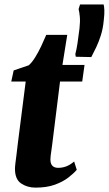

<svg xmlns="http://www.w3.org/2000/svg" viewBox="-20 -848 497 878"><path d="M219 -189.5Q217 -173 215 -160Q213 -147 211.8 -137.2Q210.5 -127.5 210.5 -119Q210.5 -99.5 219.5 -90Q228.5 -80.5 246 -80.5Q265.5 -80.5 283.2 -87.2Q301 -94 319 -109.5L331 -71.5Q316.5 -54.5 291.8 -35.5Q267 -16.5 230.2 -3.2Q193.5 10 142 10Q105 10 76.5 -9.2Q48 -28.5 48.5 -77.5Q48.5 -80 48.8 -85.2Q49 -90.5 50.5 -102.2Q52 -114 54.8 -135.5Q57.5 -157 61.5 -192L97.5 -475H31.5L42.5 -526L111.5 -549.5Q126 -562 140.8 -585.8Q155.5 -609.5 168.5 -637Q181.5 -664.5 191.5 -688.5H287.5L265.5 -551H366.5L356 -475H254.5ZM397.5 -587 326.5 -588.5 324.5 -600.5Q330 -621.5 334.2 -648.8Q338.5 -676 343.5 -718Q347 -750 345 -771.5Q343 -793 339.5 -806.5L346 -827.5H454Q456.5 -817.5 457.2 -801Q458 -784.5 454.5 -755Q451 -717 441.2 -686.5Q431.5 -656 419.8 -631.5Q408 -607 397.5 -587Z"/></svg>

Font: Merriweather 28pt Black
Style: Italic
Weight: 900
Italic angle: -7.8°
Version: Version 2.101